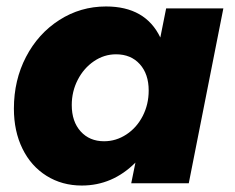

<svg xmlns="http://www.w3.org/2000/svg" viewBox="-20 -567 726 594"><path d="M23 -231Q23 -319 60.5 -391Q98 -463 163.5 -505Q229 -547 308 -547Q430 -547 476 -451L494 -541H671L564 0H386L399 -64Q328 7 233 7Q172 7 124 -23Q76 -53 49.5 -107Q23 -161 23 -231ZM440 -287Q440 -338 412.5 -368.5Q385 -399 339 -399Q302 -399 270.5 -377.5Q239 -356 220.5 -320Q202 -284 202 -242Q202 -191 229.5 -160.5Q257 -130 302 -130Q339 -130 371 -151Q403 -172 421.5 -208Q440 -244 440 -287Z"/></svg>

Font: Gontserrat
Style: Bold Italic
Weight: 700
Italic angle: -11.3°
Designer: Julieta Ulanovsky
Foundry: Julieta Ulanovsky
Version: Version 6.001